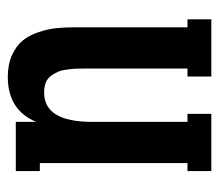

<svg xmlns="http://www.w3.org/2000/svg" viewBox="-54 -474 549 480"><g transform="rotate(90 220.0 -234.5)"><path d="M408.2 -488.8V-429.2H388.2V-60.1H408.2V0H285.2V-50.8Q255.4 20 172.9 20Q141.1 20 117.9 9.3Q94.7 -1.5 81.8 -17.3Q68.8 -33.2 61 -56.6Q53.2 -80.1 51 -100.3Q48.8 -120.6 48.8 -145V-429.2H28.8V-488.8H171.9V-429.2H151.9V-176.8Q151.9 -161.1 152.1 -152.8Q152.3 -144.5 154.1 -129.9Q155.8 -115.2 159.4 -106.7Q163.1 -98.1 169.4 -88.9Q175.8 -79.6 186.5 -75.2Q197.3 -70.8 211.9 -70.8Q285.2 -70.8 285.2 -190.9V-429.2H265.1V-488.8Z"/></g></svg>

Font: Margherita Bold
Style: Regular
Weight: 700
Designer: James Puckett
Foundry: Dunwich Type Founders
Version: Version 1.008;hotconv 1.0.109;makeotfexe 2.5.65596